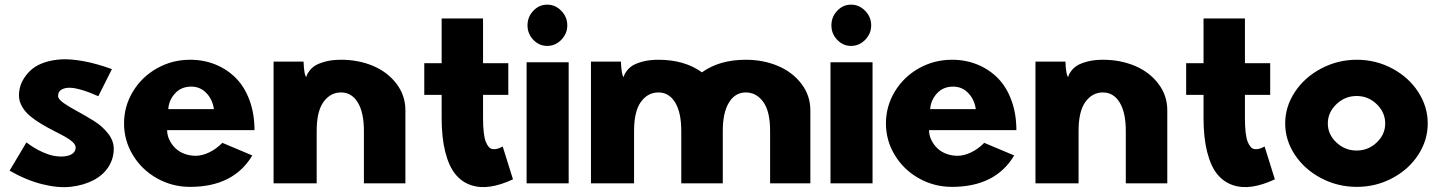

<svg xmlns="http://www.w3.org/2000/svg" viewBox="-20 -783 6141 820"><path d="M21 -54.2 92.8 -174.8Q127 -148.9 160.4 -134Q193.8 -119.1 219 -116Q244.1 -112.8 263.7 -116.5Q283.2 -120.1 293.2 -129.9Q303.2 -139.6 303.2 -152.8Q303.2 -164.6 289.8 -176.8Q276.4 -189 255.1 -200.7Q233.9 -212.4 208 -225.3Q182.1 -238.3 156.2 -253.9Q130.4 -269.5 109.1 -286.9Q87.9 -304.2 74.5 -327.4Q61 -350.6 61 -376Q61 -394.5 66.4 -413.6Q71.8 -432.6 85.2 -452.9Q98.6 -473.1 118.9 -489.5Q139.2 -505.9 171.1 -516.6Q203.1 -527.3 242.7 -529.5Q282.2 -531.7 337.9 -521.5Q393.6 -511.2 458 -487.8L399.9 -372.1Q360.8 -389.6 329.8 -398.7Q298.8 -407.7 280.3 -408.2Q261.7 -408.7 249.5 -403.6Q237.3 -398.4 232.7 -390.9Q228 -383.3 228 -373Q228 -359.4 252.4 -342.5Q276.9 -325.7 311.8 -306.9Q346.7 -288.1 381.8 -266.1Q417 -244.1 441.4 -213.1Q465.8 -182.1 465.8 -147.9Q465.8 -106 443.4 -70.6Q420.9 -35.2 379.2 -13.4Q337.4 8.3 283.4 14.6Q229.5 21 160.4 3.7Q91.3 -13.7 21 -54.2Z M509.8 -255.9Q509.8 -329.6 547.9 -392.3Q585.9 -455.1 650.9 -491.5Q715.8 -527.8 792 -527.8Q850.6 -527.8 900.6 -507.3Q950.7 -486.8 987.8 -449.2Q1024.9 -411.6 1045.9 -354.2Q1066.9 -296.9 1066.9 -227.1H693.8Q693.8 -205.6 703.6 -185.3Q713.4 -165 729.7 -149.4Q746.1 -133.8 769.5 -125.5Q793 -117.2 818.4 -117.7Q843.8 -118.2 873.3 -132.1Q902.8 -146 929.7 -172.9L1057.6 -119.1Q977.5 15.1 792 15.1Q715.8 15.1 650.9 -21.2Q585.9 -57.6 547.9 -120.1Q509.8 -182.6 509.8 -255.9ZM698.7 -316.9H893.6Q887.7 -358.4 861.3 -385.7Q835 -413.1 796.9 -413.1Q753.9 -413.1 727.5 -384Q701.2 -355 698.7 -316.9Z M1148.4 0V-520H1276.4Q1278.8 -460 1288.6 -454.1Q1289.1 -457 1290.5 -462.2Q1292 -467.3 1301.3 -480Q1310.5 -492.7 1325 -502.2Q1339.4 -511.7 1368.7 -519.8Q1397.9 -527.8 1436.5 -527.8Q1511.2 -527.8 1573.5 -501.5Q1635.7 -475.1 1673.6 -425Q1711.4 -375 1711.4 -312V0H1534.2V-224.1Q1534.2 -302.2 1508.1 -345.2Q1481.9 -388.2 1436.5 -388.2Q1391.1 -388.2 1361.8 -347.9Q1332.5 -307.6 1332.5 -224.1V0Z M1792 -377.9V-513.2H1866.2V-704.1H2043V-513.2H2150.9V-377.9H2043V-278.8Q2043 -243.7 2045.9 -218Q2048.8 -192.4 2054.7 -177.7Q2060.5 -163.1 2067.9 -155Q2075.2 -147 2085.2 -146Q2095.2 -145 2105 -147.9Q2114.7 -150.9 2127 -157.2L2170.9 -17.1Q2118.7 7.3 2073.5 13.9Q2028.3 20.5 1989.7 7.1Q1951.2 -6.3 1924.1 -40Q1897 -73.7 1881.6 -134.3Q1866.2 -194.8 1866.2 -278.8V-377.9Z M2229 0V-517.1H2408.7V0ZM2316.9 -763.2Q2351.6 -763.2 2377.2 -736.8Q2402.8 -710.4 2402.8 -674.8Q2402.8 -639.2 2377.2 -613Q2351.6 -586.9 2316.9 -586.9Q2282.7 -586.9 2257.8 -612.8Q2232.9 -638.7 2232.9 -674.8Q2232.9 -710.9 2257.8 -737.1Q2282.7 -763.2 2316.9 -763.2Z M2503.9 0V-520H2631.8Q2634.3 -460 2644 -454.1Q2644.5 -457 2646 -462.2Q2647.5 -467.3 2656.7 -480Q2666 -492.7 2680.4 -502.2Q2694.8 -511.7 2724.1 -519.8Q2753.4 -527.8 2792 -527.8Q2903.3 -527.8 2978 -474.1Q3052.7 -527.8 3165 -527.8Q3239.7 -527.8 3302.2 -501.5Q3364.7 -475.1 3402.8 -425Q3440.9 -375 3440.9 -312V0H3269V-224.1Q3269 -307.6 3239.7 -347.9Q3210.4 -388.2 3165 -388.2Q3119.6 -388.2 3093.3 -345.2Q3066.9 -302.2 3066.9 -224.1V0H2889.6V-224.1Q2889.6 -302.2 2863.5 -345.2Q2837.4 -388.2 2792 -388.2Q2746.6 -388.2 2717.3 -347.9Q2688 -307.6 2688 -224.1V0Z M3526.9 0V-517.1H3706.5V0ZM3614.7 -763.2Q3649.4 -763.2 3675 -736.8Q3700.7 -710.4 3700.7 -674.8Q3700.7 -639.2 3675 -613Q3649.4 -586.9 3614.7 -586.9Q3580.6 -586.9 3555.7 -612.8Q3530.8 -638.7 3530.8 -674.8Q3530.8 -710.9 3555.7 -737.1Q3580.6 -763.2 3614.7 -763.2Z M3763.7 -255.9Q3763.7 -329.6 3801.8 -392.3Q3839.8 -455.1 3904.8 -491.5Q3969.7 -527.8 4045.9 -527.8Q4104.5 -527.8 4154.5 -507.3Q4204.6 -486.8 4241.7 -449.2Q4278.8 -411.6 4299.8 -354.2Q4320.8 -296.9 4320.8 -227.1H3947.8Q3947.8 -205.6 3957.5 -185.3Q3967.3 -165 3983.6 -149.4Q4000 -133.8 4023.4 -125.5Q4046.9 -117.2 4072.3 -117.7Q4097.7 -118.2 4127.2 -132.1Q4156.7 -146 4183.6 -172.9L4311.5 -119.1Q4231.4 15.1 4045.9 15.1Q3969.7 15.1 3904.8 -21.2Q3839.8 -57.6 3801.8 -120.1Q3763.7 -182.6 3763.7 -255.9ZM3952.6 -316.9H4147.5Q4141.6 -358.4 4115.2 -385.7Q4088.9 -413.1 4050.8 -413.1Q4007.8 -413.1 3981.4 -384Q3955.1 -355 3952.6 -316.9Z M4402.3 0V-520H4530.3Q4532.7 -460 4542.5 -454.1Q4543 -457 4544.4 -462.2Q4545.9 -467.3 4555.2 -480Q4564.5 -492.7 4578.9 -502.2Q4593.3 -511.7 4622.6 -519.8Q4651.9 -527.8 4690.4 -527.8Q4765.1 -527.8 4827.4 -501.5Q4889.6 -475.1 4927.5 -425Q4965.3 -375 4965.3 -312V0H4788.1V-224.1Q4788.1 -302.2 4762 -345.2Q4735.8 -388.2 4690.4 -388.2Q4645 -388.2 4615.7 -347.9Q4586.4 -307.6 4586.4 -224.1V0Z M5045.9 -377.9V-513.2H5120.1V-704.1H5296.9V-513.2H5404.8V-377.9H5296.9V-278.8Q5296.9 -243.7 5299.8 -218Q5302.7 -192.4 5308.6 -177.7Q5314.5 -163.1 5321.8 -155Q5329.1 -147 5339.1 -146Q5349.1 -145 5358.9 -147.9Q5368.7 -150.9 5380.9 -157.2L5424.8 -17.1Q5372.6 7.3 5327.4 13.9Q5282.2 20.5 5243.7 7.1Q5205.1 -6.3 5178 -40Q5150.9 -73.7 5135.5 -134.3Q5120.1 -194.8 5120.1 -278.8V-377.9Z M5774.9 15.1Q5692.9 15.1 5622.1 -22.2Q5551.3 -59.6 5510 -122.1Q5468.8 -184.6 5468.8 -255.9Q5468.8 -327.1 5510 -389.9Q5551.3 -452.6 5622.3 -490.2Q5693.4 -527.8 5774.9 -527.8Q5856.4 -527.8 5926.5 -490.2Q5996.6 -452.6 6037.1 -390.1Q6077.6 -327.6 6077.6 -255.9Q6077.6 -184.1 6037.1 -121.8Q5996.6 -59.6 5926.5 -22.2Q5856.4 15.1 5774.9 15.1ZM5687.5 -337.9Q5650.9 -302.7 5650.9 -255.9Q5650.9 -209 5687.5 -174.6Q5724.1 -140.1 5773.9 -140.1Q5823.7 -140.1 5859.9 -174.6Q5896 -209 5896 -255.9Q5896 -302.7 5859.9 -337.9Q5823.7 -373 5773.9 -373Q5724.1 -373 5687.5 -337.9Z"/></svg>

Font: Hussar Preview
Style: Bold
Weight: 700
Foundry: Cannot Into Space Fonts, PlusOne Fonts
Version: Version 2.29RC2 "Millennial"